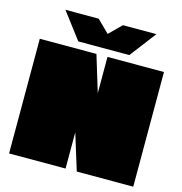

<svg xmlns="http://www.w3.org/2000/svg" viewBox="-133 -1072 1130 1192"><g transform="rotate(15 432.0 -476.0)"><path d="M268 -783 140 -952H354L432 -875L510 -952H725L596 -783ZM33 0V-737H397L468 -504V-737H831V0H468L396 -233V0Z"/></g></svg>

Font: Tomorrow Black
Style: Regular
Weight: 900
Designer: Tony de Marco, Monica Rizzolli
Foundry: Just in Type
Version: Version 2.002